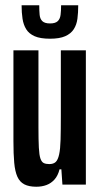

<svg xmlns="http://www.w3.org/2000/svg" viewBox="-20 -701 380 729"><path d="M118 8Q90 8 72.5 -1Q55 -10 46 -30Q37 -50 34 -83Q31 -116 31 -165V-510H126V-217Q126 -169 127.5 -140.5Q129 -112 133.5 -99Q138 -86 146 -82Q154 -78 167 -78Q183 -78 191.5 -86Q200 -94 204.5 -114.5Q209 -135 210 -170.5Q211 -206 211 -261V-510H306V0H217L213 -58H206Q200 -34 187 -19.5Q174 -5 156.5 1.5Q139 8 118 8ZM170 -554Q133 -554 111.5 -563.5Q90 -573 79.5 -590Q69 -607 65.5 -630Q62 -653 62 -681H129Q129 -660 130.5 -644.5Q132 -629 141 -620.5Q150 -612 170 -612Q190 -612 199 -620.5Q208 -629 210 -644.5Q212 -660 212 -681H277Q277 -653 274 -630Q271 -607 260 -590Q249 -573 227.5 -563.5Q206 -554 170 -554Z"/></svg>

Font: Saira UltraCondensed
Style: Bold
Weight: 700
Width: 1
Designer: Hector Gatti with collaboration of the Omnibus-Type team
Foundry: Omnibus-Type
Version: Version 1.101